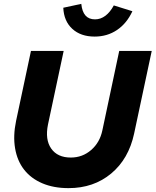

<svg xmlns="http://www.w3.org/2000/svg" viewBox="-20 -963 804 992"><path d="M673 -273Q645 -142 554.5 -66.5Q464 9 334 9Q257 9 198.5 -16Q140 -41 104.5 -86.5Q69 -132 58 -196.5Q47 -261 63 -338L140 -700H309L228 -320Q212 -242 244.5 -195.5Q277 -149 346 -149Q406 -149 451 -188Q496 -227 509 -290L596 -700H764ZM471 -863Q500 -863 524.5 -881.5Q549 -900 568 -935L664 -905Q635 -842 584.5 -808Q534 -774 469 -774Q397 -774 353.5 -814Q310 -854 307 -923L400 -943Q404 -903 421.5 -883Q439 -863 471 -863Z"/></svg>

Font: Red Hat Display Black
Style: Italic
Weight: 900
Italic angle: -12°
Designer: Pentagram / MCKL
Foundry: Pentagram / MCKL
Version: Version 1.003; Red Hat Display Black Italic